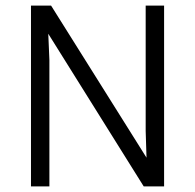

<svg xmlns="http://www.w3.org/2000/svg" viewBox="-20 -668 699 688"><path d="M502 -648H568V0H495L153 -547L157 -453V0H91V-648H163L505 -103L502 -199Z"/></svg>

Font: Gafata
Style: Regular
Weight: 400
Designer: Lautaro Hourcade
Foundry: Lautaro Hourcade
Version: Version 4.002; ttfautohint (v0.94.20-1c74) -l 7 -r 28 -G 0 -